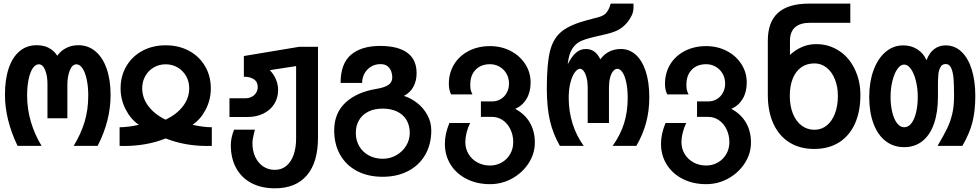

<svg xmlns="http://www.w3.org/2000/svg" viewBox="-20 -810 5440 1066"><path d="M404 -453Q381.5 -453 368 -420Q354.5 -387 354 -341V-153.5H243.5V-341Q244 -387 231 -420Q218 -453 195.5 -453Q176.5 -453 161.8 -431Q147 -409 138.8 -369.5Q130.5 -330 130.5 -279.5Q130.5 -204.5 151.8 -133Q173 -61.5 211 0H77.5Q7.5 -146 7.5 -284.5Q7.5 -369.5 28.5 -431.2Q49.5 -493 89 -526Q128.5 -559 184 -559Q222.5 -559 251.5 -543.8Q280.5 -528.5 298 -500.5Q317.5 -528 347.5 -543.5Q377.5 -559 415.5 -559Q469.5 -559 510 -525Q550.5 -491 572.2 -428.5Q594 -366 594 -282.5Q594 -139.5 522 0H389Q429.5 -66.5 449.8 -133.8Q470 -201 470 -279Q470 -329 461.5 -368.8Q453 -408.5 438 -430.8Q423 -453 404 -453Z M751 -117Q706.5 -147 678 -202Q649.5 -257 649.5 -319Q649.5 -388 681.5 -442.5Q713.5 -497 770.5 -527.8Q827.5 -558.5 900 -558.5Q972.5 -558.5 1029.5 -527.8Q1086.5 -497 1118.5 -442.5Q1150.5 -388 1150.5 -319Q1150.5 -256.5 1122.2 -202Q1094 -147.5 1049 -117Q1110.5 -103.5 1156 -103.5V0Q1147.5 0.5 1131.5 0.5Q1005 0.5 900 -41.5Q795 0.5 668.5 0.5Q652.5 0.5 644 0V-103.5Q689.5 -103.5 751 -117ZM899.5 -145.5Q961 -175 995.8 -220.2Q1030.5 -265.5 1030.5 -320Q1030.5 -357.5 1013.2 -387.8Q996 -418 966.2 -435.5Q936.5 -453 900 -453Q863.5 -453 833.8 -435.8Q804 -418.5 786.8 -388Q769.5 -357.5 769.5 -320Q769.5 -266 804.2 -220.2Q839 -174.5 899.5 -145.5Z M1261.5 -4.5Q1261.5 -44.5 1279.5 -90H1395Q1381.5 -38 1381.5 -15.5Q1381.5 27 1397 60.8Q1412.5 94.5 1440.8 113.8Q1469 133 1506.5 133Q1543 133 1569.5 111.2Q1596 89.5 1610 50.2Q1624 11 1624 -41V-443L1478 -420.5Q1501 -396.5 1512.5 -368.2Q1524 -340 1524 -310Q1524 -266.5 1502.5 -232.5Q1481 -198.5 1442.5 -179.5Q1404 -160.5 1355.5 -160.5H1254V-264.5H1343.5Q1362.5 -264.5 1378 -272.8Q1393.5 -281 1402.2 -295.2Q1411 -309.5 1411 -326.5Q1411 -355.5 1390 -369.8Q1369 -384 1334 -384V-499L1640.5 -550H1745.5V-45Q1745.5 91 1684 163.2Q1622.5 235.5 1506.5 235.5Q1431.5 235.5 1376.2 206.5Q1321 177.5 1291.2 123.2Q1261.5 69 1261.5 -4.5Z M1835.5 -86Q1835.5 -182.5 1898.8 -240.8Q1962 -299 2070 -316.5Q2113 -323.5 2135.5 -338Q2158 -352.5 2158 -381Q2158 -394.5 2153 -411Q2148 -427.5 2133.5 -440.8Q2119 -454 2092.5 -454Q2062.5 -454 2039.2 -439.5Q2016 -425 2003.2 -401Q1990.5 -377 1990.5 -349.5H1871Q1871 -457 1928.8 -506Q1986.5 -555 2090.5 -555Q2189.5 -555 2241.2 -517.2Q2293 -479.5 2293 -404Q2293 -361.5 2275.5 -328.8Q2258 -296 2222.5 -277.5Q2261.5 -265.5 2296.5 -238Q2331.5 -210.5 2353 -171Q2374.5 -131.5 2374.5 -86Q2374.5 -9 2341 49.2Q2307.5 107.5 2246.2 139.5Q2185 171.5 2104.5 171.5Q2023.5 171.5 1962.8 139.8Q1902 108 1868.8 49.8Q1835.5 -8.5 1835.5 -86ZM2255 -72Q2255 -113.5 2236.8 -144Q2218.5 -174.5 2184.5 -190.8Q2150.5 -207 2104.5 -207Q2059 -207 2025.5 -190.5Q1992 -174 1973.8 -143.5Q1955.5 -113 1955.5 -72Q1955.5 -30.5 1974.8 2.2Q1994 35 2028.2 53.2Q2062.5 71.5 2105.5 71.5Q2145.5 71.5 2180 52Q2214.5 32.5 2234.8 -0.5Q2255 -33.5 2255 -72Z M2450 -11.5Q2450 -39.5 2456 -67.2Q2462 -95 2475 -127H2590Q2577.5 -101.5 2570.5 -73.5Q2563.5 -45.5 2563.5 -21.5Q2563.5 16 2581.8 45.8Q2600 75.5 2631.2 92.2Q2662.5 109 2700.5 109Q2735.5 109 2765 92.5Q2794.5 76 2812 46.2Q2829.5 16.5 2829.5 -20.5Q2829.5 -59.5 2814 -91.8Q2798.5 -124 2771.8 -142.5Q2745 -161 2712.5 -161H2650V-247H2712.5Q2739 -247 2760.5 -260Q2782 -273 2794 -295.8Q2806 -318.5 2806 -346Q2806 -376.5 2792 -401Q2778 -425.5 2753.8 -439.5Q2729.5 -453.5 2700.5 -453.5Q2650.5 -453.5 2620.8 -423Q2591 -392.5 2591 -340.5Q2591 -321 2593.2 -311.2Q2595.5 -301.5 2603 -286H2484.5Q2472 -311 2472 -344.5Q2472 -405 2501.2 -452.8Q2530.5 -500.5 2582.5 -527.2Q2634.5 -554 2700.5 -554Q2763.5 -554 2815 -527.2Q2866.5 -500.5 2896.2 -454.2Q2926 -408 2926 -352Q2926 -299 2903.5 -261.2Q2881 -223.5 2840.5 -205.5Q2894 -177 2921.8 -129Q2949.5 -81 2949.5 -18.5Q2949.5 42.5 2915.2 95.8Q2881 149 2823.8 180.8Q2766.5 212.5 2700.5 212.5Q2628.5 212.5 2571.2 183.8Q2514 155 2482 104Q2450 53 2450 -11.5Z M3016 -319.5Q3016 -455 3033.5 -525.8Q3051 -596.5 3097.8 -634.8Q3144.5 -673 3241.5 -698.5L3305.5 -715.5Q3335 -723.5 3349 -742.2Q3363 -761 3370.5 -790H3497Q3497.5 -784.5 3497.5 -774Q3497.5 -752.5 3493.2 -738.8Q3489 -725 3477.5 -706.5Q3459 -676 3430.5 -655Q3402 -634 3349.5 -621.5L3285.5 -606.5Q3233 -594.5 3205 -582Q3177 -569.5 3157.5 -539.8Q3138 -510 3132 -453Q3152.5 -494.5 3176.8 -516.2Q3201 -538 3233 -538Q3286 -538 3313 -480.5Q3355 -538 3428 -538Q3473.5 -538 3509 -506.8Q3544.5 -475.5 3564.8 -415Q3585 -354.5 3585 -269.5Q3585 -195 3567.2 -128.8Q3549.5 -62.5 3513 0H3381.5Q3424.5 -60.5 3444.8 -125Q3465 -189.5 3465 -265.5Q3465 -315 3457.2 -351.8Q3449.5 -388.5 3436.2 -408.2Q3423 -428 3407.5 -428Q3395 -428 3384.2 -415.2Q3373.5 -402.5 3367.2 -378.8Q3361 -355 3361 -323.5V-127H3243V-323.5Q3243 -354 3237 -377.8Q3231 -401.5 3221.2 -414.8Q3211.5 -428 3200 -428Q3186 -428 3171.2 -408Q3156.5 -388 3147 -351Q3137.5 -314 3137.5 -266.5Q3137.5 -192.5 3158.8 -124.2Q3180 -56 3221 0H3088.5Q3050 -67 3033 -141Q3016 -215 3016 -319.5Z M3650 -11.5Q3650 -39.5 3656 -67.2Q3662 -95 3675 -127H3790Q3777.5 -101.5 3770.5 -73.5Q3763.5 -45.5 3763.5 -21.5Q3763.5 16 3781.8 45.8Q3800 75.5 3831.2 92.2Q3862.5 109 3900.5 109Q3935.5 109 3965 92.5Q3994.5 76 4012 46.2Q4029.5 16.5 4029.5 -20.5Q4029.5 -59.5 4014 -91.8Q3998.5 -124 3971.8 -142.5Q3945 -161 3912.5 -161H3850V-247H3912.5Q3939 -247 3960.5 -260Q3982 -273 3994 -295.8Q4006 -318.5 4006 -346Q4006 -376.5 3992 -401Q3978 -425.5 3953.8 -439.5Q3929.5 -453.5 3900.5 -453.5Q3850.5 -453.5 3820.8 -423Q3791 -392.5 3791 -340.5Q3791 -321 3793.2 -311.2Q3795.5 -301.5 3803 -286H3684.5Q3672 -311 3672 -344.5Q3672 -405 3701.2 -452.8Q3730.5 -500.5 3782.5 -527.2Q3834.5 -554 3900.5 -554Q3963.5 -554 4015 -527.2Q4066.5 -500.5 4096.2 -454.2Q4126 -408 4126 -352Q4126 -299 4103.5 -261.2Q4081 -223.5 4040.5 -205.5Q4094 -177 4121.8 -129Q4149.5 -81 4149.5 -18.5Q4149.5 42.5 4115.2 95.8Q4081 149 4023.8 180.8Q3966.5 212.5 3900.5 212.5Q3828.5 212.5 3771.2 183.8Q3714 155 3682 104Q3650 53 3650 -11.5Z M4243 -283V-584Q4243 -688 4299.8 -739Q4356.5 -790 4473 -790H4701V-683.5H4478Q4422 -683.5 4394 -658.2Q4366 -633 4366 -583.5V-505Q4393.5 -531.5 4430.8 -548.2Q4468 -565 4511 -565Q4545.5 -565 4576 -556.5Q4606.5 -548 4636 -529.5Q4692 -494.5 4724.5 -428.5Q4757 -362.5 4757 -283Q4757 -190 4726.2 -122.5Q4695.5 -55 4637.8 -19Q4580 17 4500 17Q4421 17 4363 -19.2Q4305 -55.5 4274 -123.2Q4243 -191 4243 -283ZM4632 -277.5Q4632 -328.5 4615.5 -369.8Q4599 -411 4569.2 -434.5Q4539.5 -458 4502 -458Q4459 -458 4428.2 -436Q4397.5 -414 4381.2 -373.2Q4365 -332.5 4365 -277.5Q4365 -222.5 4382 -179.8Q4399 -137 4430.2 -113.2Q4461.5 -89.5 4502 -89.5Q4540.5 -89.5 4570 -113.2Q4599.5 -137 4615.8 -179.8Q4632 -222.5 4632 -277.5Z M4806 -272.5Q4806 -353.5 4829.5 -418.8Q4853 -484 4896 -521Q4939 -558 4995 -558Q5039 -558 5073.2 -536.2Q5107.5 -514.5 5124 -475.5Q5139.5 -517 5166.8 -537.5Q5194 -558 5230 -558Q5281 -558 5318.2 -522.8Q5355.5 -487.5 5375.2 -424Q5395 -360.5 5395 -277Q5395 -195.5 5379.2 -132.2Q5363.5 -69 5323 0H5185.5Q5221.5 -61.5 5239 -97.8Q5256.5 -134 5266.8 -177Q5277 -220 5277 -277Q5277 -334.5 5274.5 -370.2Q5272 -406 5262 -430.2Q5252 -454.5 5231 -454.5Q5210 -454.5 5200.8 -436.2Q5191.5 -418 5189.5 -394Q5187.5 -370 5187.5 -330.5V-272.5Q5187.5 -186.5 5165.8 -123.8Q5144 -61 5101.8 -27Q5059.5 7 5000 7Q4940.5 7 4896.8 -27Q4853 -61 4829.5 -124.2Q4806 -187.5 4806 -272.5ZM5075.5 -272.5Q5075.5 -318.5 5065.5 -359.8Q5055.5 -401 5038.2 -426.2Q5021 -451.5 5000 -451.5Q4979 -451.5 4961.8 -426.2Q4944.5 -401 4934.5 -359.5Q4924.5 -318 4924.5 -272.5Q4924.5 -226 4933.8 -187.5Q4943 -149 4960.2 -126.2Q4977.5 -103.5 5000.5 -103.5Q5023.5 -103.5 5040.5 -126Q5057.5 -148.5 5066.5 -187Q5075.5 -225.5 5075.5 -272.5Z"/></svg>

Font: JuliaMono
Style: Bold
Weight: 700
Monospace: yes
Designer: cormullion
Foundry: corm
Version: Version 0.055; ttfautohint (v1.8.4)